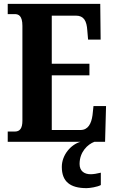

<svg xmlns="http://www.w3.org/2000/svg" viewBox="-20 -734 591 994"><path d="M20 0H397C347 14 300 68 300 130C300 206 343 240 428 240C445 240 484 234 502 224V160C482 165 464 168 449 168C417 168 392 152 392 115C392 52 434 13 469 0H524L529 -185H464L459 -138C453 -94 436 -61 397 -61H248V-344H443V-404H248V-653H373C414 -653 429 -626 432 -576L436 -529H501L499 -714H20V-661H56C76 -661 96 -653 96 -600V-109C96 -70 83 -53 57 -53H20Z"/></svg>

Font: Noto Serif Hebrew ExtraCondensed ExtraBold
Style: Regular
Weight: 800
Width: 2
Designer: Monotype Design Team
Foundry: Monotype Imaging Inc.
Version: Version 2.004